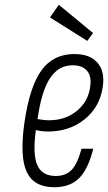

<svg xmlns="http://www.w3.org/2000/svg" viewBox="-20 -773 452 803"><path d="M82 -259Q62 -117 92 -53.5Q122 10 207 10Q273 10 311 -28Q349 -66 370 -151H321Q304 -88 279.5 -62.5Q255 -37 213 -37Q156 -37 136 -82.5Q116 -128 130 -229Q142 -226 154.5 -224.5Q167 -223 181 -223Q271 -223 334.5 -274.5Q398 -326 410 -411Q419 -475 387.5 -511Q356 -547 291 -547Q203 -547 153.5 -479Q104 -411 82 -259ZM284 -500Q325 -500 344.5 -476.5Q364 -453 357 -409Q349 -348 301 -309Q253 -270 185 -270Q173 -270 161 -271.5Q149 -273 137 -275Q153 -390 188.5 -445Q224 -500 284 -500ZM369 -635 226 -753 189 -700 345 -602Z"/></svg>

Font: Secuela ExtLt
Style: Italic
Weight: 200
Italic angle: -8°
Designer: Fernando Haro
Foundry: deFharo
Version: Version 1.704